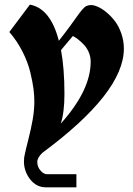

<svg xmlns="http://www.w3.org/2000/svg" viewBox="-20 -636 569 822"><path d="M181.2 109.9H307.1V166H176.8Q135.7 166 109.1 131.8Q82.5 97.7 82.5 54.7Q82.5 37.1 86.9 21.5Q89.8 6.3 101.3 -38.6Q112.8 -83.5 119.9 -123.8Q127 -164.1 127 -202.1Q127 -227.5 123.3 -256.3Q119.6 -285.2 109.6 -326.9Q99.6 -368.7 76.7 -414.3Q53.7 -460 20 -499L107.9 -616.2Q196.3 -600.1 231.9 -461.4Q256.3 -492.2 278.6 -522.5Q300.8 -552.7 310.8 -567.1Q320.8 -581.5 331.3 -594Q341.8 -606.4 350.1 -610.4Q358.4 -614.3 370.6 -614.3Q382.8 -614.3 400.1 -606.4Q417.5 -598.6 436.8 -582.5Q456.1 -566.4 472.4 -544.9Q488.8 -523.4 499.5 -492.4Q510.3 -461.4 510.3 -427.7Q510.3 -239.7 161.6 18.1Q139.6 39.1 139.6 57.6Q139.6 78.1 153.3 94Q167 109.9 181.2 109.9ZM240.2 -106.9Q368.2 -249 368.2 -372.1Q368.2 -393.1 360.1 -412.1Q352.1 -431.2 338.9 -444.8Q325.7 -458.5 314.5 -467.3Q303.2 -476.1 292 -481.9Q283.2 -471.7 266.4 -451.7Q249.5 -431.6 241.2 -421.4Q255.9 -343.3 255.9 -233.9Q255.9 -154.3 240.2 -106.9Z"/></svg>

Font: KJV1611
Style: Regular
Weight: 400
Version: Version 3.6.1